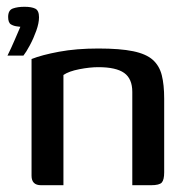

<svg xmlns="http://www.w3.org/2000/svg" viewBox="-20 -546 544 566"><path d="M2 -382Q13 -404 23 -427.5Q33 -451 40 -467Q38 -467 36 -467.5Q34 -468 32 -468Q21 -469 12.5 -474Q4 -479 4 -496Q4 -516 18 -521Q32 -526 52 -526Q73 -526 84 -520.5Q95 -515 95 -495Q95 -478 87 -455.5Q79 -433 68 -412.5Q57 -392 49 -382ZM101 0Q73 0 73 -28V-372Q103 -384 154 -393.5Q205 -403 270 -403Q334 -403 372.5 -395Q411 -387 430.5 -369.5Q450 -352 457 -324Q464 -296 464 -255V-38Q464 -16 457 -8Q450 0 425 0H370V-275Q370 -314 346 -331Q322 -348 270 -348Q245 -348 214 -342Q183 -336 167 -325V0Z"/></svg>

Font: Genos Medium
Style: Regular
Weight: 500
Designer: Robert E. Leuschke
Foundry: Robert E. Leuschke
Version: Version 1.010; ttfautohint (v1.8.3)